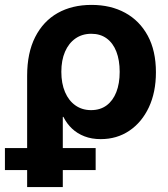

<svg xmlns="http://www.w3.org/2000/svg" viewBox="-56 -552 681 776"><path d="M53.7 204.1V-245.6Q53.7 -338.4 86.2 -402.3Q118.7 -466.3 177 -499.3Q235.4 -532.2 314 -532.2Q391.6 -532.2 450 -500.2Q508.3 -468.3 541.3 -407.5Q574.2 -346.7 574.2 -259.8Q574.2 -179.2 545.7 -118.4Q517.1 -57.6 466.8 -23.7Q416.5 10.3 351.1 10.3Q314.5 10.3 285.4 -1Q256.3 -12.2 235.1 -32.2Q213.9 -52.2 200.2 -79.6H197.8V204.1ZM312 -106.9Q349.1 -106.9 374.8 -126Q400.4 -145 414.1 -179.7Q427.7 -214.4 427.7 -261.7Q427.7 -308.6 414.3 -343.3Q400.9 -377.9 375.2 -396.7Q349.6 -415.5 313 -415.5Q276.4 -415.5 249 -396.5Q221.7 -377.4 206.8 -343Q191.9 -308.6 191.9 -261.7Q191.9 -214.8 206.8 -179.9Q221.7 -145 248.8 -126Q275.9 -106.9 312 -106.9ZM-36.1 135.3V46.4H330.6V135.3Z"/></svg>

Font: Inter 28pt
Style: Bold
Weight: 700
Designer: Rasmus Andersson
Foundry: rsms
Version: Version 4.001;git-66647c0bb